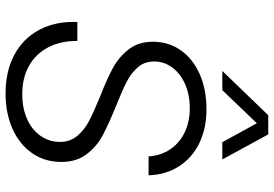

<svg xmlns="http://www.w3.org/2000/svg" viewBox="-167 -805 984 690"><g transform="rotate(90 325.0 -460.0)"><path d="M59 -246H127Q127 -185 150.5 -140.5Q174 -96 217 -72Q260 -48 319 -48Q369 -48 408 -65.5Q447 -83 468.5 -114Q490 -145 490 -184Q490 -220 468 -246Q446 -272 414 -288.5Q382 -305 326 -328Q262 -353 223 -374.5Q184 -396 157 -431Q130 -466 130 -517Q130 -574 160.5 -617.5Q191 -661 246 -685.5Q301 -710 373 -710Q441 -710 494 -684.5Q547 -659 577.5 -611.5Q608 -564 610 -502H542Q539 -547 516 -580.5Q493 -614 455 -632Q417 -650 369 -650Q320 -650 282 -633Q244 -616 222.5 -587Q201 -558 201 -522Q201 -487 222 -463Q243 -439 274.5 -423Q306 -407 361 -385Q427 -358 466.5 -337Q506 -316 534 -279.5Q562 -243 562 -189Q562 -129 530.5 -83.5Q499 -38 443 -13Q387 12 316 12Q236 12 177 -19.5Q118 -51 87 -109.5Q56 -168 59 -246ZM394 -932H463L553 -767H491L423 -891L304 -767H235Z"/></g></svg>

Font: Azeret Mono Light
Style: Italic
Weight: 300
Italic angle: -12°
Designer: Martin Vácha
Foundry: Displaay
Version: Version 1.000; Glyphs 3.0.3, build 3074